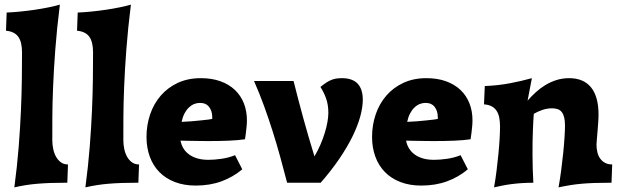

<svg xmlns="http://www.w3.org/2000/svg" viewBox="-20 -790 2677 830"><path d="M206.1 -184.1Q206.1 -165 210 -146.2Q213.9 -127.4 222.2 -112.5Q230.5 -97.7 243.2 -88.4Q255.9 -79.1 273.9 -79.1L271 0H259.8Q227.5 0 198.7 1Q169.9 2 143.3 4.2Q116.7 6.3 91.8 10.3Q66.9 14.2 42 20Q54.2 -71.3 60.8 -155.5Q67.4 -239.7 70.6 -314.2Q73.7 -388.7 74.5 -451.7Q75.2 -514.6 75.2 -563Q75.2 -608.9 58.8 -631.3Q42.5 -653.8 5.9 -657.2L8.8 -735.8Q35.6 -736.8 67.4 -740Q99.1 -743.2 130.6 -747.8Q162.1 -752.4 190.4 -758.3Q218.8 -764.2 238.8 -770Q225.6 -664.1 219 -575.4Q212.4 -486.8 209.5 -414.3Q206.5 -341.8 206.3 -284.4Q206.1 -227.1 206.1 -184.1Z M513.2 -184.1Q513.2 -165 517.1 -146.2Q521 -127.4 529.3 -112.5Q537.6 -97.7 550.3 -88.4Q563 -79.1 581.1 -79.1L578.1 0H566.9Q534.7 0 505.9 1Q477.1 2 450.4 4.2Q423.8 6.3 398.9 10.3Q374 14.2 349.1 20Q361.3 -71.3 367.9 -155.5Q374.5 -239.7 377.7 -314.2Q380.9 -388.7 381.6 -451.7Q382.3 -514.6 382.3 -563Q382.3 -608.9 366 -631.3Q349.6 -653.8 313 -657.2L315.9 -735.8Q342.8 -736.8 374.5 -740Q406.2 -743.2 437.7 -747.8Q469.2 -752.4 497.6 -758.3Q525.9 -764.2 545.9 -770Q532.7 -664.1 526.1 -575.4Q519.5 -486.8 516.6 -414.3Q513.7 -341.8 513.4 -284.4Q513.2 -227.1 513.2 -184.1Z M760.3 -182.1Q763.7 -164.1 772.9 -148.7Q782.2 -133.3 797.4 -122.3Q812.5 -111.3 833.3 -105.2Q854 -99.1 881.3 -99.1Q906.2 -99.1 937.3 -103.5Q968.3 -107.9 996.1 -119.1L1027.3 -58.1Q987.3 -24.4 937.3 -6.1Q887.2 12.2 826.2 12.2Q775.4 12.2 735.6 -3.2Q695.8 -18.6 668.7 -46.4Q641.6 -74.2 627.4 -113Q613.3 -151.9 613.3 -198.2Q613.3 -249 628.9 -295.2Q644.5 -341.3 674.6 -376.2Q704.6 -411.1 748.3 -431.6Q792 -452.1 848.1 -452.1Q896 -452.1 933.1 -438.7Q970.2 -425.3 995.6 -401.1Q1021 -377 1034.2 -343.5Q1047.4 -310.1 1047.4 -270Q1047.4 -256.3 1045.9 -241.9Q1044.4 -227.5 1043 -215.3Q1041 -201.2 1039.1 -188Q1009.8 -183.6 969.7 -181.9Q929.7 -180.2 884.3 -180.2Q869.1 -180.2 852.5 -180.4Q835.9 -180.7 819.6 -180.9Q803.2 -181.2 787.8 -181.4Q772.5 -181.6 760.3 -182.1ZM844.2 -345.2Q831.5 -345.2 819.3 -340.3Q807.1 -335.4 796.4 -325.2Q785.6 -314.9 777.6 -299.6Q769.5 -284.2 765.1 -263.2Q784.2 -263.7 806.4 -265.6Q828.6 -267.6 848.1 -269.5Q867.7 -271.5 881.3 -273.2Q895 -274.9 897.5 -275.9V-283.2Q897.5 -310.1 884 -327.6Q870.6 -345.2 844.2 -345.2Z M1249 -439.9Q1260.3 -395 1270.5 -356Q1280.8 -316.9 1291.3 -278.6Q1301.8 -240.2 1313.5 -200.2Q1325.2 -160.2 1339.4 -113.8Q1354 -138.7 1365.2 -164.8Q1376.5 -190.9 1384 -215.6Q1391.6 -240.2 1395.5 -262.5Q1399.4 -284.7 1399.4 -301.8Q1399.4 -336.9 1389.9 -363.8Q1380.4 -390.6 1365.2 -414.1Q1377 -423.8 1387.5 -430.9Q1397.9 -438 1408.7 -442.9Q1419.4 -447.8 1431.4 -450Q1443.4 -452.1 1458 -452.1Q1503.4 -452.1 1525.9 -428.5Q1548.3 -404.8 1548.3 -358.9Q1548.3 -326.7 1537.4 -286.6Q1526.4 -246.6 1504.2 -200.9Q1481.9 -155.3 1447.5 -104.5Q1413.1 -53.7 1366.2 0H1221.2Q1206.5 -56.6 1191.4 -111.6Q1176.3 -166.5 1159.2 -220.7Q1142.1 -274.9 1122.3 -329.6Q1102.5 -384.3 1078.1 -439.9Z M1735.4 -182.1Q1738.8 -164.1 1748 -148.7Q1757.3 -133.3 1772.5 -122.3Q1787.6 -111.3 1808.3 -105.2Q1829.1 -99.1 1856.4 -99.1Q1881.3 -99.1 1912.4 -103.5Q1943.4 -107.9 1971.2 -119.1L2002.4 -58.1Q1962.4 -24.4 1912.4 -6.1Q1862.3 12.2 1801.3 12.2Q1750.5 12.2 1710.7 -3.2Q1670.9 -18.6 1643.8 -46.4Q1616.7 -74.2 1602.5 -113Q1588.4 -151.9 1588.4 -198.2Q1588.4 -249 1604 -295.2Q1619.6 -341.3 1649.7 -376.2Q1679.7 -411.1 1723.4 -431.6Q1767.1 -452.1 1823.2 -452.1Q1871.1 -452.1 1908.2 -438.7Q1945.3 -425.3 1970.7 -401.1Q1996.1 -377 2009.3 -343.5Q2022.5 -310.1 2022.5 -270Q2022.5 -256.3 2021 -241.9Q2019.5 -227.5 2018.1 -215.3Q2016.1 -201.2 2014.2 -188Q1984.9 -183.6 1944.8 -181.9Q1904.8 -180.2 1859.4 -180.2Q1844.2 -180.2 1827.6 -180.4Q1811 -180.7 1794.7 -180.9Q1778.3 -181.2 1762.9 -181.4Q1747.6 -181.6 1735.4 -182.1ZM1819.3 -345.2Q1806.6 -345.2 1794.4 -340.3Q1782.2 -335.4 1771.5 -325.2Q1760.7 -314.9 1752.7 -299.6Q1744.6 -284.2 1740.2 -263.2Q1759.3 -263.7 1781.5 -265.6Q1803.7 -267.6 1823.2 -269.5Q1842.8 -271.5 1856.4 -273.2Q1870.1 -274.9 1872.6 -275.9V-283.2Q1872.6 -310.1 1859.1 -327.6Q1845.7 -345.2 1819.3 -345.2Z M2260.7 -355Q2277.3 -374 2296.6 -391.6Q2315.9 -409.2 2338.1 -422.6Q2360.4 -436 2386 -444.1Q2411.6 -452.1 2440.4 -452.1Q2502.9 -452.1 2535.2 -412.1Q2567.4 -372.1 2567.4 -294.9Q2567.4 -278.8 2565.9 -259Q2564.5 -239.3 2563 -220.7Q2561.5 -202.1 2560.1 -187Q2558.6 -171.9 2558.6 -165Q2558.6 -147 2562.5 -131.3Q2566.4 -115.7 2575 -104Q2583.5 -92.3 2596.2 -85.7Q2608.9 -79.1 2626.5 -79.1L2623.5 0H2613.3Q2578.1 0 2549.6 1Q2521 2 2495.6 4.2Q2470.2 6.3 2445.8 10.3Q2421.4 14.2 2394.5 20Q2400.9 -15.1 2406 -54Q2411.1 -92.8 2414.8 -129.4Q2418.5 -166 2420.4 -197Q2422.4 -228 2422.4 -248Q2422.4 -269 2418.7 -283.2Q2415 -297.4 2408.2 -305.9Q2401.4 -314.5 2390.9 -318.1Q2380.4 -321.8 2366.7 -321.8Q2344.7 -321.8 2323.7 -314.5Q2302.7 -307.1 2287.6 -297.9Q2286.6 -287.1 2285.6 -268.8Q2284.7 -250.5 2283.7 -227.1Q2282.7 -203.6 2282.2 -176Q2281.7 -148.4 2282 -118.9Q2282.2 -89.4 2283 -59.1Q2283.7 -28.8 2285.6 0Q2257.3 0 2233.6 1.7Q2210 3.4 2189.5 6.1Q2168.9 8.8 2150.6 12.5Q2132.3 16.1 2115.7 20Q2122.1 -15.1 2126.7 -53.2Q2131.3 -91.3 2134.8 -126.5Q2138.2 -161.6 2139.9 -191.9Q2141.6 -222.2 2141.6 -242.2Q2141.6 -264.2 2138.2 -281.5Q2134.8 -298.8 2126.7 -311Q2118.7 -323.2 2105.5 -330.3Q2092.3 -337.4 2072.3 -338.9L2075.7 -418Q2134.3 -420.4 2185.1 -430.2Q2235.8 -439.9 2279.3 -452.1Z"/></svg>

Font: Simonetta
Style: Black
Weight: 900
Designer: Gayaneh Bagdasaryan
Foundry: Brownfox
Version: Version 1.002